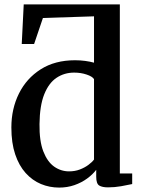

<svg xmlns="http://www.w3.org/2000/svg" viewBox="-20 -839 642 870"><path d="M248 11Q204.5 11 165.5 -5.2Q126.5 -21.5 96.2 -55Q66 -88.5 48.8 -139.8Q31.5 -191 31.5 -261.5Q31.5 -346 65.8 -415Q100 -484 164.5 -525Q229 -566 320 -566Q344 -566 366 -563Q388 -560 406 -555V-765L174.5 -757.5L134.5 -639.5H78.5L87.5 -819H523V-53H579V-5Q558.5 -0.5 529 4.8Q499.5 10 469.5 10Q443.5 10 429.8 1.8Q416 -6.5 416 -38V-69.5Q400 -48.5 374.8 -30Q349.5 -11.5 317.2 -0.2Q285 11 248 11ZM293 -62.5Q319.5 -62.5 341.8 -71Q364 -79.5 380.5 -91.8Q397 -104 406 -116V-480.5Q398.5 -492.5 372.5 -501.2Q346.5 -510 316 -510Q271.5 -510 236.2 -486.5Q201 -463 180.5 -411.8Q160 -360.5 159 -277Q158 -200.5 176.2 -153.2Q194.5 -106 225.2 -84.2Q256 -62.5 293 -62.5Z"/></svg>

Font: Merriweather 28pt SemiBold
Style: Regular
Weight: 600
Version: Version 2.100